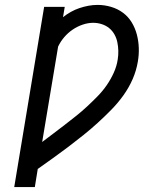

<svg xmlns="http://www.w3.org/2000/svg" viewBox="-20 -763 640 783"><path d="M38 0 160 -735H244L237 -693Q252 -705 269 -714.5Q286 -724 304 -730Q322 -736 340.5 -739.5Q359 -743 378 -743Q406 -743 433 -735Q460 -727 481.5 -711Q503 -695 517 -672Q531 -649 538 -622.5Q545 -596 546 -567.5Q547 -539 542 -511Q536 -475 521 -440.5Q506 -406 483.5 -374.5Q461 -343 434 -315.5Q407 -288 378.5 -262Q350 -236 320 -212Q290 -188 259 -164.5Q228 -141 196.5 -118.5Q165 -96 134 -74L122 0ZM152 -184Q176 -202 199 -219.5Q222 -237 245.5 -255Q269 -273 292 -291.5Q315 -310 336.5 -330Q358 -350 378.5 -371Q399 -392 415.5 -416Q432 -440 444 -466.5Q456 -493 460 -520Q463 -538 462.5 -556Q462 -574 458.5 -591Q455 -608 446.5 -623Q438 -638 425 -648.5Q412 -659 395 -664.5Q378 -670 360 -670Q339 -670 317 -662.5Q295 -655 276 -642Q257 -629 242 -611.5Q227 -594 217 -573Z"/></svg>

Font: Iosevka Curly Slab ExObl
Style: Regular
Weight: 400
Width: 7
Italic angle: -9°
Monospace: yes
Designer: Belleve Invis
Foundry: Belleve Invis
Version: Version 11.1.0; ttfautohint (v1.8.3)